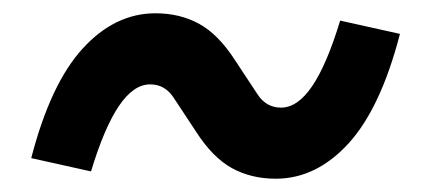

<svg xmlns="http://www.w3.org/2000/svg" viewBox="-20 -449 640 289"><path d="M395 -180Q358 -180 329 -196Q300 -212 275 -251Q254 -283 241 -302.5Q228 -322 206 -322Q181 -322 159 -289.5Q137 -257 117 -191L27 -211Q56 -323 104.5 -376Q153 -429 214 -429Q251 -429 280 -413Q309 -397 334 -358Q355 -326 368 -306.5Q381 -287 403 -287Q428 -287 450 -319.5Q472 -352 492 -418L582 -398Q553 -286 504.5 -233Q456 -180 395 -180Z"/></svg>

Font: IBM Plex Mono SemiBold
Style: Italic
Weight: 600
Italic angle: -9°
Monospace: yes
Designer: Mike Abbink, Paul van der Laan, Pieter van Rosmalen
Foundry: Bold Monday
Version: Version 2.3